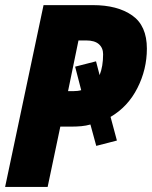

<svg xmlns="http://www.w3.org/2000/svg" viewBox="-25 -734 597 754"><path d="M-4.9 0 146 -713.9H339.8Q436 -713.9 493.9 -673.6Q551.8 -633.3 551.8 -543Q551.8 -461.4 514.6 -388.2Q477.5 -314.9 409.2 -274.9L434.1 -182.1L353 -161.1L330.1 -245.1Q313 -240.2 294.7 -238.5Q276.4 -236.8 255.9 -236.8H211.9L162.1 0ZM242.2 -376H261.2Q280.8 -376 293.9 -379.9L270 -472.2L352.1 -493.2L366.2 -439Q379.9 -473.1 379.9 -521Q379.9 -545.9 363.3 -560.5Q346.7 -575.2 313 -575.2H283.2Z"/></svg>

Font: Open Sans Condensed ExtraBold
Style: Italic
Weight: 800
Width: 3
Italic angle: -12°
Designer: Monotype Design Team
Foundry: Monotype Imaging Inc.
Version: Version 3.003; ttfautohint (v1.8.4)